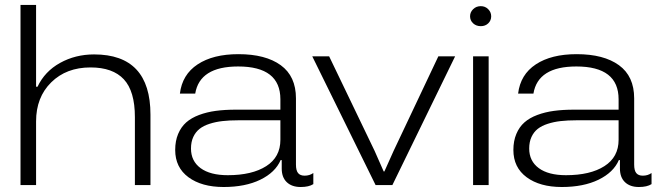

<svg xmlns="http://www.w3.org/2000/svg" viewBox="-20 -749 2665 777"><path d="M63 0V-729H126V-397.9H131.8Q161.1 -460 223.1 -494.4Q285.2 -528.8 360.8 -528.8Q588.9 -528.8 588.9 -285.2V0H525.9V-274.9Q525.9 -379.9 481.2 -428Q436.5 -476.1 346.2 -476.1Q248.5 -476.1 187.3 -415.8Q126 -355.5 126 -257.8V0Z M884.8 7.8Q796.4 7.8 742.7 -31.7Q689 -71.3 689 -142.1Q689 -178.7 700.9 -207Q712.9 -235.4 733.6 -253.7Q754.4 -272 785.6 -283.7Q816.9 -295.4 853 -300.3Q889.2 -305.2 934.1 -305.2H1114.7V-347.2Q1114.7 -480 943.8 -480Q788.1 -480 770 -370.1H708Q717.3 -447.3 779.8 -488.5Q842.3 -529.8 944.8 -529.8Q1054.7 -529.8 1116.2 -485.1Q1177.7 -440.4 1177.7 -351.1V-83Q1177.7 -59.1 1186.3 -48.6Q1194.8 -38.1 1212.9 -38.1Q1232.9 -38.1 1248 -48.8V-3.9Q1230 7.8 1196.8 7.8Q1161.1 7.8 1140.6 -11.7Q1120.1 -31.2 1120.1 -66.9V-101.1H1115.7Q1094.2 -51.3 1033.4 -21.7Q972.7 7.8 884.8 7.8ZM752.9 -147.9Q752.9 -97.2 791.7 -68.6Q830.6 -40 901.9 -40Q1000 -40 1057.4 -76.7Q1114.7 -113.3 1114.7 -183.1V-262.2H943.8Q908.2 -262.2 880.4 -259Q852.5 -255.9 828.1 -248Q803.7 -240.2 787.6 -227.5Q771.5 -214.8 762.2 -194.8Q752.9 -174.8 752.9 -147.9Z M1500 0 1243.7 -521H1312L1496.1 -138.2L1532.7 -55.2H1535.6L1572.8 -138.2L1753.9 -521H1821.8L1567.9 0Z M1894.5 0V-521H1957.5V0ZM1882.3 -683.1Q1882.3 -699.7 1894.8 -711.9Q1907.2 -724.1 1925.8 -724.1Q1943.4 -724.1 1955.6 -711.9Q1967.8 -699.7 1967.8 -683.1Q1967.8 -666 1955.8 -654.5Q1943.8 -643.1 1925.8 -643.1Q1907.2 -643.1 1894.8 -654.5Q1882.3 -666 1882.3 -683.1Z M2253.4 7.8Q2165 7.8 2111.3 -31.7Q2057.6 -71.3 2057.6 -142.1Q2057.6 -178.7 2069.6 -207Q2081.5 -235.4 2102.3 -253.7Q2123 -272 2154.3 -283.7Q2185.5 -295.4 2221.7 -300.3Q2257.8 -305.2 2302.7 -305.2H2483.4V-347.2Q2483.4 -480 2312.5 -480Q2156.7 -480 2138.7 -370.1H2076.7Q2085.9 -447.3 2148.4 -488.5Q2210.9 -529.8 2313.5 -529.8Q2423.3 -529.8 2484.9 -485.1Q2546.4 -440.4 2546.4 -351.1V-83Q2546.4 -59.1 2554.9 -48.6Q2563.5 -38.1 2581.5 -38.1Q2601.6 -38.1 2616.7 -48.8V-3.9Q2598.6 7.8 2565.4 7.8Q2529.8 7.8 2509.3 -11.7Q2488.8 -31.2 2488.8 -66.9V-101.1H2484.4Q2462.9 -51.3 2402.1 -21.7Q2341.3 7.8 2253.4 7.8ZM2121.6 -147.9Q2121.6 -97.2 2160.4 -68.6Q2199.2 -40 2270.5 -40Q2368.7 -40 2426 -76.7Q2483.4 -113.3 2483.4 -183.1V-262.2H2312.5Q2276.9 -262.2 2249 -259Q2221.2 -255.9 2196.8 -248Q2172.4 -240.2 2156.2 -227.5Q2140.1 -214.8 2130.9 -194.8Q2121.6 -174.8 2121.6 -147.9Z"/></svg>

Font: Lumene Sans Expanded Light
Style: Regular
Weight: 300
Width: 7
Designer: Deni Anggara
Version: Version 1.003;Glyphs 3.1.2 (3151)